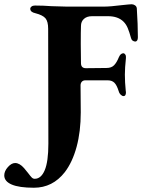

<svg xmlns="http://www.w3.org/2000/svg" viewBox="-102 -681 687 901"><path d="M-82 142Q-82 122 -65 103Q-48 84 -31 84Q-10 84 11 108L29 130Q41 146 47 152Q53 158 61 158Q91 158 108 117.5Q125 77 125 -7L124 -546Q124 -580 111.5 -595Q99 -610 64 -619Q40 -624 40 -640Q40 -646 46 -650.5Q52 -655 62 -655Q101 -655 140 -652Q190 -650 211 -650H386Q415 -650 471 -657Q507 -661 516 -661Q524 -661 531.5 -656Q539 -651 540 -642Q545 -565 545 -506Q545 -496 541.5 -491Q538 -486 533 -486Q527 -486 521 -490Q515 -494 513 -502Q505 -531 497.5 -549Q490 -567 478 -579Q452 -605 405 -605H330Q306 -605 292 -592.5Q278 -580 278 -559Q277 -535 277 -475Q277 -414 278 -385Q278 -361 301 -361L398 -362Q421 -362 433.5 -375Q446 -388 456 -413Q464 -431 477 -431Q482 -431 486 -425Q490 -419 489 -409Q484 -362 484 -331Q484 -295 488 -256L489 -248Q489 -230 478 -230Q471 -230 464 -237Q457 -244 455 -253Q446 -282 434.5 -293Q423 -304 404 -304H358H298Q288 -304 282 -297.5Q276 -291 276 -280L277 -154Q277 -64 257.5 8Q238 80 202 127Q145 200 57 200Q-12 200 -47 185Q-82 170 -82 142Z"/></svg>

Font: EB Garamond
Style: Bold
Weight: 700
Designer: Georg Duffner and Octavio Pardo
Foundry: Georg Duffner
Version: Version 1.000; ttfautohint (v1.6)